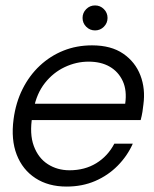

<svg xmlns="http://www.w3.org/2000/svg" viewBox="-20 -675 567 707"><path d="M225 12Q158 12 110.5 -19Q63 -50 41.5 -105.5Q20 -161 30 -236Q38 -297 63 -347Q88 -397 126.5 -433Q165 -469 213.5 -488.5Q262 -508 319 -508Q389 -508 433.5 -477.5Q478 -447 497 -397.5Q516 -348 508 -290Q507 -278 504.5 -263Q502 -248 498 -233H83L93 -293H441Q448 -342 432 -376.5Q416 -411 384 -429.5Q352 -448 306 -448Q261 -448 218.5 -428Q176 -408 145.5 -369.5Q115 -331 104 -274L99 -247Q88 -182 104.5 -137.5Q121 -93 156 -70.5Q191 -48 236 -48Q292 -48 334.5 -74Q377 -100 401 -146H469Q449 -101 413.5 -65Q378 -29 330.5 -8.5Q283 12 225 12ZM330 -563Q311 -563 297.5 -576.5Q284 -590 284 -609Q284 -628 297.5 -641.5Q311 -655 330 -655Q349 -655 362.5 -641.5Q376 -628 376 -609Q376 -590 362.5 -576.5Q349 -563 330 -563Z"/></svg>

Font: DM Sans 36pt Light
Style: Italic
Weight: 300
Italic angle: -10°
Designer: Colophon Foundry, Jonny Pinhorn
Foundry: Colophon Foundry
Version: Version 4.004;gftools[0.9.30]